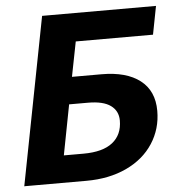

<svg xmlns="http://www.w3.org/2000/svg" viewBox="-49 -706 698 752"><g transform="rotate(-5 300.0 -329.5)"><path d="M144 -658.7H591.8L570.3 -547.4H266.6L239.7 -410.6H356Q453.6 -410.6 507.3 -369.1Q561 -327.6 561 -249Q561 -178.2 523.9 -121.1Q486.8 -64 418.5 -32Q350.1 0 260.7 0H15.6L16.6 -1.5ZM411.6 -224.1Q411.6 -261.7 382.3 -283Q353 -304.2 293.5 -304.2H219.2L181.2 -106.9H258.3Q334.5 -106.9 373 -137.5Q411.6 -168 411.6 -224.1Z"/></g></svg>

Font: Cousine
Style: Bold Italic
Weight: 700
Italic angle: -12°
Monospace: yes
Designer: Steve Matteson
Foundry: Ascender Corporation
Version: Version 1.20